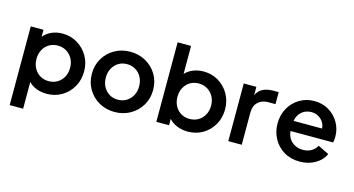

<svg xmlns="http://www.w3.org/2000/svg" viewBox="-96 -1161 3252 1765"><g transform="rotate(15 1530.0 -278.5)"><path d="M67 200V-549H188V-482Q217 -519 264 -540Q311 -561 369 -561Q446 -561 509.5 -523Q573 -485 610.5 -420.5Q648 -356 648 -275Q648 -194 611 -129Q574 -64 510.5 -26Q447 12 367 12Q313 12 268.5 -5.5Q224 -23 195 -54V200ZM354 -105Q401 -105 437.5 -127Q474 -149 494.5 -187Q515 -225 515 -274Q515 -323 494 -361Q473 -399 437 -421Q401 -443 354 -443Q308 -443 272 -421.5Q236 -400 215.5 -361.5Q195 -323 195 -274Q195 -225 215.5 -187Q236 -149 272 -127Q308 -105 354 -105Z M1013 12Q932 12 866 -25Q800 -62 761 -127Q722 -192 722 -275Q722 -357 761 -422Q800 -487 866 -524Q932 -561 1013 -561Q1094 -561 1160.5 -524Q1227 -487 1266 -422Q1305 -357 1305 -275Q1305 -192 1265.5 -127Q1226 -62 1160 -25Q1094 12 1013 12ZM1013 -105Q1059 -105 1095 -127Q1131 -149 1151.5 -187Q1172 -225 1172 -274Q1172 -323 1151.5 -361Q1131 -399 1095 -421Q1059 -443 1013 -443Q967 -443 931.5 -421Q896 -399 875.5 -361Q855 -323 855 -274Q855 -225 875.5 -187Q896 -149 931.5 -127Q967 -105 1013 -105Z M1710 12Q1656 12 1608 -7Q1560 -26 1530 -61V0H1409V-757H1537V-490Q1566 -523 1611.5 -541.5Q1657 -560 1711 -560Q1789 -560 1852.5 -522Q1916 -484 1953 -419Q1990 -354 1990 -273Q1990 -193 1953 -128Q1916 -63 1852.5 -25.5Q1789 12 1710 12ZM1696 -105Q1743 -105 1779 -126.5Q1815 -148 1836 -186Q1857 -224 1857 -273Q1857 -322 1836 -360Q1815 -398 1779 -420Q1743 -442 1696 -442Q1650 -442 1614 -420.5Q1578 -399 1557.5 -360.5Q1537 -322 1537 -273Q1537 -224 1557.5 -186Q1578 -148 1614 -126.5Q1650 -105 1696 -105Z M2094 0V-549H2214V-470Q2237 -517 2277.5 -536Q2318 -555 2371 -555H2425V-441H2356Q2296 -441 2259 -406Q2222 -371 2222 -307V0Z M2774 12Q2689 12 2625 -26.5Q2561 -65 2525 -130Q2489 -195 2489 -275Q2489 -357 2525.5 -421.5Q2562 -486 2624.5 -523.5Q2687 -561 2765 -561Q2843 -561 2903.5 -524.5Q2964 -488 2999 -427Q3034 -366 3034 -293Q3034 -279 3032.5 -264Q3031 -249 3027 -238H2622Q2628 -175 2670.5 -137.5Q2713 -100 2775 -100Q2822 -100 2856 -120.5Q2890 -141 2908 -174L3012 -123Q2987 -64 2923 -26Q2859 12 2774 12ZM2765 -456Q2712 -456 2674 -424.5Q2636 -393 2625 -335H2897Q2893 -388 2855 -422Q2817 -456 2765 -456Z"/></g></svg>

Font: Plus Jakarta Text
Style: Bold
Weight: 700
Designer: Gumpita Rahayu
Foundry: Tokotype Studio
Version: Version 1.000